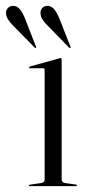

<svg xmlns="http://www.w3.org/2000/svg" viewBox="-74 -634 297 654"><path d="M136 -431.5V-23Q136 -12.5 148 -10.5L183.5 -5.5Q188 -5.5 188 -2.5Q188 0 184.5 0H27Q24 0 24 -2.5Q24 -4 28 -5L66 -10.5Q78 -12.5 78 -22.5V-397Q78 -401.5 73 -401.5H27.5Q25 -401.5 25 -404Q25 -406 28 -407.5L125.5 -434.5Q129.5 -436 132 -436Q136 -436 136 -431.5ZM12.5 -567.5 48 -476.5Q50 -472.5 48.5 -471Q46.5 -469.5 43.5 -472.5L-27.5 -545Q-39 -556.5 -46.5 -567.5Q-54 -578.5 -53.5 -592.5Q-53 -601 -46 -607.8Q-39 -614.5 -27.5 -614Q-14.5 -613 -5 -600.8Q4.5 -588.5 12.5 -567.5ZM129.5 -567.5 165.5 -476.5Q167.5 -472.5 166 -471Q163.5 -469.5 160.5 -472.5L90 -545Q78 -556.5 70.8 -567.5Q63.5 -578.5 64 -592.5Q64.5 -601 71 -607.8Q77.5 -614.5 89.5 -614Q102.5 -613 112 -600.8Q121.5 -588.5 129.5 -567.5Z"/></svg>

Font: Fraunces 144pt S000 Light
Style: Regular
Weight: 300
Version: Version 1.000; ttfautohint (v1.8.3)